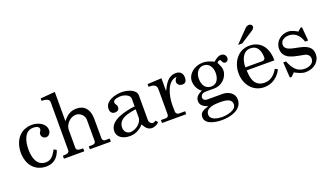

<svg xmlns="http://www.w3.org/2000/svg" viewBox="-79 -1342 3712 2147"><g transform="rotate(-20 1777.5 -269.0)"><path d="M251 15.1C314.9 15.1 367.2 -11.2 399.9 -66.9C409.2 -82 417 -99.1 422.9 -120.1L392.1 -137.2C360.8 -83 333 -30.8 263.2 -30.8C151.9 -30.8 127 -142.1 127 -231.9C127 -318.8 149.9 -443.8 259.8 -443.8C284.2 -443.8 329.1 -437 329.1 -403.8C329.1 -383.8 308.1 -369.1 308.1 -347.2C308.1 -316.9 331.1 -293.9 360.8 -293.9C395 -293.9 418 -325.2 418 -357.9C418 -439.9 328.1 -479 257.8 -479C108.9 -479 34.2 -362.8 34.2 -223.1C37.1 -87.9 111.8 13.2 251 15.1Z M464.8 -35.2V0H707V-35.2C684.1 -36.1 626 -29.8 626 -69.8V-284.2C626 -351.1 690.9 -417 757.8 -417C806.6 -417 855 -373 855 -321.8V-65.9C855 -45.9 839.8 -37.1 817.9 -35.2H772.9V0H1022.9V-37.1H965.8C950.7 -37.1 937 -55.2 937 -67.9L936 -301.8C936 -417 879.9 -479 789.1 -479C719.7 -479 677.7 -454.1 624 -389.2V-736.8L450.7 -722.2V-693.8C481 -691.9 542 -690.9 542 -645V-69.8C542 -33.2 484.9 -36.1 464.8 -35.2Z M1098.6 -96.2C1098.6 -15.1 1176.8 15.1 1246.6 15.1C1311.5 15.1 1368.7 -14.2 1411.6 -64C1435.5 -19 1459.5 15.1 1512.7 15.1C1531.7 14.2 1579.6 0 1592.8 -24.9L1574.7 -49.8C1563.5 -43 1547.9 -35.2 1535.6 -35.2C1514.6 -35.2 1494.6 -62 1494.6 -81.1V-378.9C1494.6 -445.8 1398.9 -479 1322.8 -479C1247.6 -479 1123.5 -446.8 1123.5 -351.1C1123.5 -317.9 1141.6 -290 1177.7 -290C1209.5 -290 1231.4 -305.2 1231.4 -338.9C1231.4 -362.8 1207.5 -377 1208.5 -398.9C1210.4 -437 1275.9 -439.9 1301.8 -439.9C1337.9 -439.9 1407.7 -418 1407.7 -372.1V-279.8C1309.6 -268.1 1098.6 -230 1098.6 -96.2ZM1194.8 -105C1194.8 -176.8 1252.9 -210.9 1315.9 -227.1C1336.9 -231.9 1382.8 -243.2 1407.7 -245.1V-148.9C1407.7 -82 1327.6 -24.9 1267.6 -24.9C1221.7 -24.9 1194.8 -62 1194.8 -105Z M1631.8 -35.2V0H1919.9V-35.2H1841.8C1826.7 -35.2 1809.1 -56.2 1810.1 -70.8C1810.1 -78.1 1809.1 -147 1809.1 -154.8C1811 -267.1 1852.1 -423.8 1960.9 -429.2C1948.7 -417 1935.1 -397 1935.1 -377.9C1935.1 -345.2 1962.9 -326.2 1995.6 -326.2C2035.6 -326.2 2046.9 -355 2046.9 -391.1C2046.9 -439 2020 -472.2 1968.8 -472.2C1870.6 -473.1 1833 -390.1 1796.9 -320.8V-472.2L1628.9 -463.9V-432.1C1676.8 -431.2 1723.6 -428.2 1723.6 -369.1V-66.9C1723.6 -53.2 1712.9 -35.2 1692.9 -35.2Z M2077.6 94.2C2077.6 185.1 2213.9 199.2 2276.9 199.2C2375.5 199.2 2518.6 165 2518.6 41C2518.6 -33.2 2448.7 -74.2 2379.9 -74.2H2198.7C2175.8 -74.2 2148.9 -85 2148.9 -111.8C2148.9 -145 2175.8 -162.1 2205.6 -163.1C2216.8 -163.1 2304.7 -163.1 2315.9 -163.1C2399.9 -163.1 2478.5 -235.8 2478.5 -320.8C2478.5 -358.9 2461.9 -380.9 2447.8 -415C2447.8 -415 2446.8 -418 2446.8 -418C2446.8 -430.2 2467.8 -439.9 2477.5 -439.9C2499.5 -439.9 2490.7 -393.1 2530.8 -393.1C2553.7 -393.1 2567.9 -412.1 2567.9 -434.1C2567.9 -467.8 2543.5 -490.2 2510.7 -490.2C2473.6 -490.2 2446.8 -465.8 2418.5 -442.9C2375.5 -464.8 2337.9 -479 2289.6 -479C2187.5 -479 2104.5 -409.2 2104.5 -323.2C2104.5 -242.2 2164.6 -188 2174.8 -189.9C2174.8 -189 2173.8 -188 2173.8 -188C2131.8 -168 2092.8 -144 2092.8 -91.8C2092.8 -37.1 2136.7 -17.1 2181.6 0C2131.8 19 2077.6 27.8 2077.6 94.2ZM2148.9 88.9C2148.9 7.8 2261.7 2.9 2317.9 2.9C2366.7 2.9 2458.5 3.9 2458.5 76.2C2458.5 148.9 2342.8 167 2289.6 167C2238.8 167 2148.9 154.8 2148.9 88.9ZM2187.5 -323.2C2187.5 -383.8 2217.8 -446.8 2287.6 -446.8C2357.9 -446.8 2387.7 -381.8 2387.7 -320.8C2387.7 -259.8 2361.8 -194.8 2290.5 -194.8C2216.8 -194.8 2187.5 -257.8 2187.5 -323.2Z M2626 -229C2626 -99.1 2709 15.1 2846.7 15.1C2939 15.1 3013.7 -37.1 3055.7 -121.1L3023.9 -138.2C2990.7 -78.1 2939 -30.8 2868.7 -30.8C2747.6 -30.8 2723.6 -130.9 2723.6 -229H3052.7C3052.7 -362.8 2991.7 -479 2842.8 -479C2704.6 -479 2626 -356 2626 -229ZM2845.7 -446.8C2937 -446.8 2957 -365.2 2957 -293.9C2955.6 -280.8 2940.9 -266.1 2927.7 -266.1H2720.7C2720.7 -345.2 2751 -446.8 2845.7 -446.8ZM2730 -529.8C2729 -528.8 2779.8 -529.8 2779.8 -529.8L2920.9 -621.1C2936 -628.9 2957 -647 2957 -666C2957 -680.2 2943.8 -699.2 2920.9 -699.2C2893.6 -699.2 2881.8 -686 2863.8 -668Z M3210 -27.8C3252 -6.8 3290 15.1 3338.9 15.1C3415 15.1 3487.8 -24.9 3507.8 -102.1C3547.9 -335.9 3201.7 -225.1 3198.7 -358.9C3198.7 -414.1 3250 -436 3297.9 -436C3377 -436 3424.8 -379.9 3446.8 -308.1H3482.9L3468.8 -471.2H3450.7L3415 -439C3378.9 -460 3343.8 -479 3301.8 -479C3219.7 -479 3145 -418 3145 -331.1C3145 -195.8 3297.9 -192.9 3397.9 -169.9C3428.7 -162.1 3450.7 -137.2 3450.7 -105C3450.7 -44.9 3390.6 -23.9 3340.8 -23.9C3246.6 -23.9 3201.7 -91.8 3170.9 -172.9H3137.7L3148.9 11.2H3170.9Z"/></g></svg>

Font: MusGlyphs-Text
Style: Regular
Weight: 400
Version: Version 2.1.1